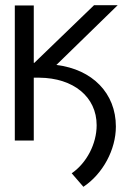

<svg xmlns="http://www.w3.org/2000/svg" viewBox="-20 -541 501 739"><path d="M37 -520V0H110V-242H131C263 -241 352 -168 352 -59C352 12 314 86 256 126L301 178C376 128 426 35 426 -54C426 -182 336 -274 197 -291L433 -521H342L112 -299H110V-520Z"/></svg>

Font: Non Bureau Light
Style: Regular
Weight: 300
Designer: Jona Saucedo
Foundry: Non Foundry
Version: Version 1.000;FEAKit 1.0